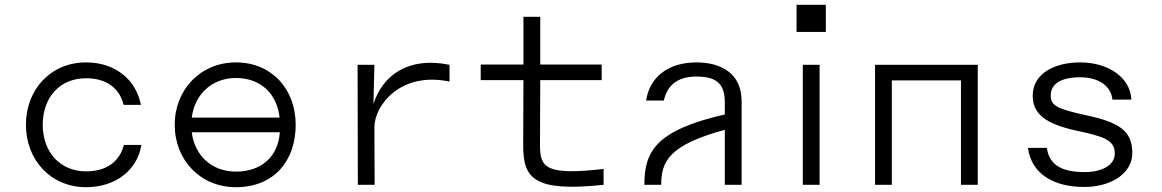

<svg xmlns="http://www.w3.org/2000/svg" viewBox="-20 -770 4840 800"><path d="M339 10C463 10 553 -63 569 -166H496C481 -104 431 -56 339 -56C228 -56 158 -139 158 -250C158 -362 227 -444 339 -444C429 -444 480 -397 495 -333H567C548 -435 463 -510 339 -510C191 -510 88 -397 88 -250C88 -103 192 10 339 10Z M708 -250C708 -103 815 10 963 10C1122 10 1212 -100 1212 -250C1212 -401 1110 -510 963 -510C816 -510 708 -397 708 -250ZM779 -219H1146C1139 -117 1069 -55 963 -55C862 -55 791 -122 779 -219ZM779 -280C791 -377 863 -445 963 -445C1066 -445 1134 -380 1145 -280Z M1853 -430V-500C1683 -535 1575 -458 1536 -337L1540 -500H1470L1471 0H1541L1540 -239C1540 -333 1651 -473 1853 -430Z M2495 0V-66C2257 -39 2230 -70 2230 -163L2231 -436H2487V-501H2231V-700H2161V-501H1983V-436H2161L2160 -163C2160 -27 2204 31 2495 0Z M2672 -351H2746C2759 -409 2797 -451 2882 -451C2963 -451 3000 -423 3000 -344V-293C2715 -228 2664 -140 2665 0H2735C2735 -97 2767 -166 3000 -229V0H3070V-349C3070 -466 2982 -510 2882 -510C2764 -510 2687 -449 2672 -351Z M3395 -500H3325V0H3395ZM3299 -637H3421V-750H3299Z M4054 -500H3626V0H3696V-435H3984V0H4054Z M4481 -510C4370 -510 4283 -461 4283 -372C4283 -296 4334 -254 4468 -225C4579 -201 4625 -187 4625 -130C4625 -81 4570 -53 4500 -53C4413 -53 4352 -77 4342 -154H4263C4278 -45 4370 9 4498 9C4610 9 4698 -48 4698 -132C4698 -225 4643 -260 4509 -289C4386 -316 4358 -329 4358 -372C4358 -421 4401 -448 4481 -448C4561 -448 4610 -409 4615 -355H4694C4690 -448 4597 -510 4481 -510Z"/></svg>

Font: altertype_V2
Style: Regular
Weight: 400
Designer: Simon Renaud
Version: Version 2.001;Glyphs 3.1.2 (3151)